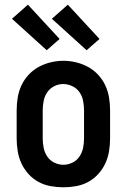

<svg xmlns="http://www.w3.org/2000/svg" viewBox="-20 -790 540 818"><path d="M250 8Q223 8 195.5 3Q168 -2 144 -15Q120 -28 101.5 -48.5Q83 -69 71.5 -93.5Q60 -118 55.5 -145.5Q51 -173 51 -200V-320Q51 -347 55.5 -374.5Q60 -402 71.5 -426.5Q83 -451 102 -471.5Q121 -492 145 -505Q169 -518 196 -524.5Q223 -531 250 -531Q277 -531 304 -524.5Q331 -518 355 -505Q379 -492 398 -471.5Q417 -451 428.5 -426.5Q440 -402 444.5 -374.5Q449 -347 449 -320V-200Q449 -173 444.5 -145.5Q440 -118 428.5 -93.5Q417 -69 398.5 -48.5Q380 -28 356 -15Q332 -2 304.5 3Q277 8 250 8ZM250 -88Q270 -88 288.5 -97Q307 -106 318.5 -123Q330 -140 334 -160Q338 -180 338 -200V-320Q338 -340 334 -360.5Q330 -381 318.5 -397.5Q307 -414 288 -423Q269 -432 249 -432Q229 -432 210.5 -422.5Q192 -413 181 -396.5Q170 -380 166 -360Q162 -340 162 -320V-200Q162 -180 166 -160Q170 -140 181.5 -123Q193 -106 211.5 -97Q230 -88 250 -88ZM349 -576 201 -710 269 -770 404 -624ZM179 -576 31 -710 99 -770 234 -624Z"/></svg>

Font: Iosevka SS08 Regular
Style: Bold
Weight: 700
Monospace: yes
Designer: Belleve Invis
Foundry: Belleve Invis
Version: Version 16.3.4; ttfautohint (v1.8.4)